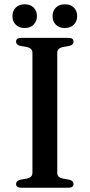

<svg xmlns="http://www.w3.org/2000/svg" viewBox="-20 -877 419 897"><path d="M247.5 -69.5Q247.5 -59 253.8 -52.5Q260 -46 272 -43L305.5 -37Q323.5 -32 323.5 -17.5Q323.5 -9.5 318 -4.8Q312.5 0 300 0H78.5Q66.5 0 60.8 -4.8Q55 -9.5 55 -17.5Q55 -32 73.5 -37L107 -43Q119 -46 125.2 -52.5Q131.5 -59 131.5 -69.5V-630.5Q131.5 -641 125.2 -647.5Q119 -654 107 -657L73.5 -663Q55 -668 55 -682.5Q55 -691 60.8 -695.5Q66.5 -700 78.5 -700H300Q312.5 -700 318 -695.5Q323.5 -691 323.5 -682.5Q323.5 -668 305.5 -663L272 -657Q260 -654 253.8 -647.5Q247.5 -641 247.5 -630.5ZM95.5 -746Q69.5 -746 53.8 -761.5Q38 -777 38 -801.5Q38 -826.5 53.8 -841.8Q69.5 -857 95.5 -857Q121.5 -857 137 -841.8Q152.5 -826.5 152.5 -801.5Q152.5 -777.5 137 -761.8Q121.5 -746 95.5 -746ZM282.5 -746Q256.5 -746 241 -761.5Q225.5 -777 225.5 -801.5Q225.5 -826 241 -841.5Q256.5 -857 282.5 -857Q309.5 -857 325 -841.8Q340.5 -826.5 340.5 -801.5Q340.5 -777.5 325 -761.8Q309.5 -746 282.5 -746Z"/></svg>

Font: Fraunces 20pt
Style: Regular
Weight: 400
Version: Version 1.000;[b76b70a41]